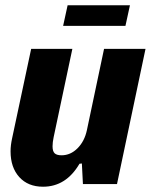

<svg xmlns="http://www.w3.org/2000/svg" viewBox="-20 -697 571 727"><path d="M423 0H294L290 -78L281 -77Q230 10 143 10Q86 10 53 -26.5Q20 -63 20 -124Q20 -147 26 -174L98 -512H254L183 -177Q179 -158 179 -143Q179 -124 187 -116.5Q195 -109 213 -109Q247 -109 273.5 -135.5Q300 -162 309 -204L374 -512H531ZM236 -677H472L455 -599H219Z"/></svg>

Font: Decalotype ExtraBold Italic
Style: Regular
Weight: 800
Italic angle: -12°
Designer: Alfredo Marco Pradil
Foundry: Alfredo Marco Pradil
Version: Version 1.0